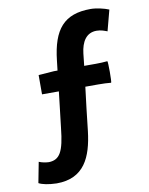

<svg xmlns="http://www.w3.org/2000/svg" viewBox="-94 -822 777 1000"><g transform="rotate(-10 295.0 -322.0)"><path d="M207 -265 196 -171C183 -46 161 -8 103 -6C85 -7 68 -10 51 -17L30 92C48 102 82 109 124 110C270 110 315 5 331 -130L344 -245L358 -360H426C450 -360 477 -359 494 -357C498 -360 498 -468 494 -471C474 -469 454 -468 433 -468H371L378 -532C385 -593 411 -637 466 -637C490 -637 508 -629 522 -624L551 -734C528 -744 485 -754 455 -754C314 -754 254 -682 236 -520L230 -468H211L129 -462V-360H218Z"/></g></svg>

Font: GenSekiGothic2 TW B
Style: Regular
Weight: 700
Version: Version 2.100;PS 2.1;hotconv 16.6.51;makeotf.lib2.5.65220 DE